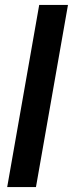

<svg xmlns="http://www.w3.org/2000/svg" viewBox="-20 -754 294 774"><path d="M138 -734H254L125 0H9Z"/></svg>

Font: Niramit SemiBold
Style: Italic
Weight: 600
Italic angle: -10°
Designer: Katatrad Aksorn Co.,Ltd.
Foundry: Cadson Demak Co.,Ltd.
Version: Version 1.001; ttfautohint (v1.6)